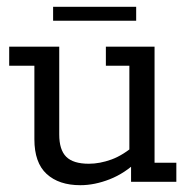

<svg xmlns="http://www.w3.org/2000/svg" viewBox="-20 -534 565 564"><path d="M216 10Q153 10 117 -23Q81 -56 81 -125V-341H7V-397H154V-139Q154 -94 174.5 -73.5Q195 -53 241 -53Q273 -53 307.5 -65.5Q342 -78 380 -111L360 -82V-341H291V-397H434V-56H498V0H365V-58L384 -61Q347 -25 302.5 -7.5Q258 10 216 10ZM136 -473V-514H380V-473Z"/></svg>

Font: Rokkitt
Style: Regular
Weight: 400
Designer: Vernon Adams
Foundry: Vernon Adams
Version: Version 3.103